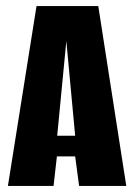

<svg xmlns="http://www.w3.org/2000/svg" viewBox="-20 -611 441 631"><path d="M6 0 100 -591H303L395 0H240L227 -97H167L156 0ZM168 -165H227L198 -476Z"/></svg>

Font: Alumni Sans Thin ExtraBold
Style: Regular
Weight: 800
Version: Version 1.018